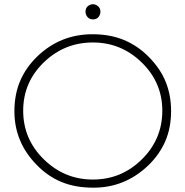

<svg xmlns="http://www.w3.org/2000/svg" viewBox="-20 -862 856 886"><path d="M412.5 4H409.5Q327 4 263.2 -22.5Q199.5 -49 149.5 -101Q46.5 -205.5 46.5 -348.5Q46.5 -426.5 73.2 -489Q100 -551.5 153 -602.5Q259 -704 407 -704Q487.5 -704 551.2 -677.8Q615 -651.5 666 -600Q720 -545.5 744.8 -484Q769.5 -422.5 769.5 -349.5Q769.5 -272.5 742.8 -210.5Q716 -148.5 663.5 -98Q556 4 412.5 4ZM408.5 -33.5Q540.5 -33.5 634.8 -126.8Q729 -220 729 -351Q729 -481 634.2 -573.5Q539.5 -666 408.5 -666Q277 -666 182 -574Q87 -482 87 -351Q87 -220 182.2 -126.8Q277.5 -33.5 408.5 -33.5ZM409 -772.5Q393 -772.5 383.8 -783.5Q374.5 -794.5 374.5 -807.5Q374.5 -824 385 -833.2Q395.5 -842.5 409 -842.5Q421.5 -842.5 432.5 -833.2Q443.5 -824 443.5 -807.5Q443.5 -795 434.8 -783.8Q426 -772.5 409 -772.5Z"/></svg>

Font: Argentum Novus ExtraLight
Style: Regular
Weight: 250
Designer: Julieta Ulanovsky (font) & Cristiano Sobral (main changes)
Foundry: Julieta Ulanovsky (font) & Cristiano Sobral (main changes)
Version: Version 3.00;November 27, 2020;FontCreator 13.0.0.2655 64-bi